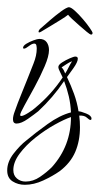

<svg xmlns="http://www.w3.org/2000/svg" viewBox="-24 -343 277 533"><path d="M45 170Q26 170 11 160.5Q-4 151 -4 130Q-4 106 14 83Q32 60 49 47Q74 26 108 1.5Q142 -23 173 -31Q172 -54 167 -75.5Q162 -97 154 -118Q123 -72 82 -34Q72 -26 53.5 -13Q35 0 22 0Q12 0 12 -12Q12 -21 17 -34Q25 -57 34.5 -80Q44 -103 53 -126Q60 -144 69 -166.5Q78 -189 78 -208Q78 -212 77 -217Q76 -222 71 -222Q65 -222 56 -215Q47 -208 43 -208Q40 -208 40 -210Q40 -216 49 -221.5Q58 -227 69 -231Q80 -235 85 -235Q99 -235 105.5 -226Q112 -217 112 -204Q112 -187 100 -159Q88 -131 72 -101.5Q56 -72 44 -50.5Q32 -29 32 -24Q32 -21 35 -21Q41 -21 55 -30Q69 -39 73 -43Q96 -62 115 -83Q134 -104 150 -128Q148 -133 143 -142.5Q138 -152 138 -157Q138 -163 148 -169.5Q158 -176 169.5 -181Q181 -186 185 -186Q192 -186 192 -180Q192 -171 180 -154Q168 -137 162 -129Q173 -106 181.5 -82.5Q190 -59 194 -34Q200 -34 215 -28Q230 -22 230 -14Q230 -10 227 -10Q224 -10 217 -16.5Q210 -23 196 -22Q197 -14 197.5 -6Q198 2 198 10Q198 48 185 78.5Q172 109 142 132Q122 146 96 158Q70 170 45 170ZM157 -139Q162 -147 166.5 -156Q171 -165 176 -173Q168 -170 161.5 -165.5Q155 -161 147 -156Q151 -152 153 -148Q155 -144 157 -139ZM47 161Q68 161 87 148Q106 135 120 121Q173 62 173 -18Q155 -12 128 3Q101 18 74.5 39Q48 60 30.5 83.5Q13 107 13 129Q13 144 23 152.5Q33 161 47 161ZM229 -247Q226 -247 217 -254.5Q208 -262 196.5 -272Q185 -282 176 -290.5Q167 -299 165 -302Q159 -297 144.5 -288Q130 -279 115 -270Q100 -261 90 -255Q88 -254 87 -253.5Q86 -253 85 -253Q83 -253 83 -255Q83 -260 91 -266Q100 -274 115 -287Q130 -300 145 -311Q160 -322 167 -323Q173 -323 184 -313Q195 -303 206.5 -289.5Q218 -276 225.5 -265Q233 -254 233 -252Q233 -247 229 -247Z"/></svg>

Font: Fuggles
Style: Regular
Weight: 400
Designer: Rob Leuschke
Foundry: Robert E. Leuschke
Version: Version 1.100; ttfautohint (v1.8.3)